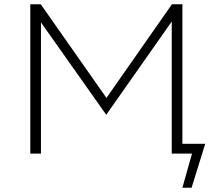

<svg xmlns="http://www.w3.org/2000/svg" viewBox="-20 -720 1020 900"><path d="M835 160H878L942 -46H835V-700H786L479 -261L171 -700H122V0H172V-615L478 -182L785 -619V0H880Z"/></svg>

Font: Chess Sans Light
Style: Regular
Weight: 300
Designer: Wolf Bōese
Foundry: Wolf Bōese
Version: Version 7.223;Glyphs 3.3 (3306)